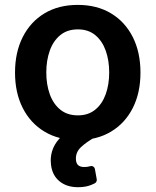

<svg xmlns="http://www.w3.org/2000/svg" viewBox="-20 -573 648 800"><path d="M42.6 -270.6Q42.6 -355.1 74.8 -418.7Q106.9 -482.2 165.5 -517.4Q224.1 -552.6 304 -552.6Q383.9 -552.6 442.5 -517.4Q501.1 -482.2 533.2 -418.7Q565.3 -355.1 565.3 -270.6Q565.3 -186.1 533.2 -122.9Q501.1 -59.7 442.5 -24.5Q383.9 10.7 304 10.7Q224.1 10.7 165.5 -24.5Q106.9 -59.7 74.8 -122.9Q42.6 -186.1 42.6 -270.6ZM435 -271Q435 -321 420.6 -361.7Q406.2 -402.3 377.1 -426.5Q348 -450.6 304.7 -450.6Q260.3 -450.6 231 -426.5Q201.7 -402.3 187.3 -361.7Q172.9 -321 172.9 -271Q172.9 -221.2 187.3 -180.8Q201.7 -140.3 231 -116.3Q260.3 -92.3 304.7 -92.3Q348 -92.3 377.1 -116.3Q406.2 -140.3 420.6 -180.8Q435 -221.2 435 -271ZM228.7 182.9Q197.8 158.4 192.5 113.3Q191.4 104.8 191.4 95.9Q191.4 76 197.1 56.8Q205.3 29.1 227.6 4.3Q250 -21 286.2 -37.3L373.9 0Q339.8 19.2 318.5 39.1Q296.2 59.3 296.2 87.7Q296.2 104.8 304.3 114Q312.9 122.9 331 122.9Q344.8 122.9 354.8 119.7H355.1Q358 118.6 360.4 118.6Q365.8 118.6 370 122Q374.3 125.4 375.4 131L383.2 174.7Q383.9 179.7 381.4 184.3Q378.9 188.9 374.3 191.1Q369.3 193.9 362.2 196.6Q355.1 199.2 352.3 200.3Q332 207 305 207Q258.5 207 228.7 182.9Z"/></svg>

Font: DeltaSans SemiBold
Style: Regular
Weight: 600
Designer: Rasmus Andersson
Foundry: rsms
Version: Version 3.012